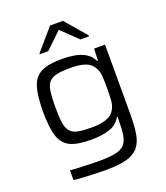

<svg xmlns="http://www.w3.org/2000/svg" viewBox="-167 -847 1009 1170"><g transform="rotate(-20 338.0 -262.0)"><path d="M318 210Q280 210 240 208.5Q200 207 165.5 205Q131 203 109 200V137Q135 139 168.5 140.5Q202 142 236.5 143Q271 144 299 144Q365 144 404 135.5Q443 127 462 105.5Q481 84 487 47Q493 10 493 -48V-71H489Q465 -27 416 -10.5Q367 6 293 6Q208 6 161 -16Q114 -38 95.5 -94.5Q77 -151 77 -254Q77 -358 95.5 -415.5Q114 -473 161 -495.5Q208 -518 294 -518Q335 -518 374 -511.5Q413 -505 444 -487Q475 -469 493 -433H498L501 -510H572V-63Q572 12 564 64Q556 116 530 148.5Q504 181 453.5 195.5Q403 210 318 210ZM325 -63Q443 -63 473 -119Q488 -144 490.5 -177.5Q493 -211 493 -256Q493 -301 491 -334.5Q489 -368 474 -391Q458 -422 421.5 -435.5Q385 -449 325 -449Q270 -449 236.5 -442Q203 -435 185.5 -415.5Q168 -396 162.5 -357.5Q157 -319 157 -256Q157 -192 162.5 -154Q168 -116 185.5 -96Q203 -76 236.5 -69.5Q270 -63 325 -63ZM179 -591V-597L297 -734H380L498 -597V-591H442L338 -691L233 -591Z"/></g></svg>

Font: Saira Expanded
Style: Regular
Weight: 400
Width: 7
Designer: Hector Gatti with collaboration of the Omnibus-Type team
Foundry: Omnibus-Type
Version: Version 1.100; ttfautohint (v1.8.3)